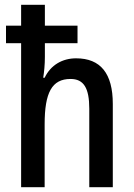

<svg xmlns="http://www.w3.org/2000/svg" viewBox="-20 -780 557 800"><path d="M167 -760H68V-673H5V-600H68V0H166V-262C166 -394 196 -451 274 -451C329 -451 352 -413 352 -327V0H450V-347C450 -474 399 -537 297 -537C240 -537 191 -509 166 -456H160C164 -480 167 -511 167 -543V-600H303V-673H167Z"/></svg>

Font: Noto Sans Gujarati Condensed Medium
Style: Regular
Weight: 500
Width: 3
Designer: Jelle Bosma - Monotype Design Team, Universal Thirst
Foundry: Monotype Imaging Inc.
Version: Version 2.106